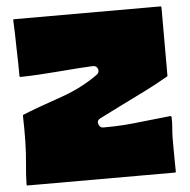

<svg xmlns="http://www.w3.org/2000/svg" viewBox="-48 -676 715 724"><g transform="rotate(-5 309.5 -314.5)"><path d="M588 -132Q588 -120 588 -88.5Q588 -57 588.5 -29.5Q589 -2 589 -4Q589 0 586 0H28Q24 0 24 -4Q24 -33 29 -85Q36 -156 33 -263V-264Q33 -266 35 -267Q86 -288 188 -323Q261 -349 322 -392Q334 -400 331 -413Q327 -427 312 -427Q266 -425 182 -418Q98 -411 37 -410Q33 -410 33 -414Q33 -438 32.5 -466Q32 -494 31 -523.5Q30 -553 30 -575Q29 -602 28 -625Q28 -629 31 -629H585Q589 -629 589 -625V-367Q589 -365 588 -364Q543 -338 504 -318.5Q465 -299 413 -273.5Q361 -248 322 -228Q309 -221 313.5 -207Q318 -193 331 -193Q377 -193 410.5 -195.5Q444 -198 495.5 -204Q547 -210 588 -214Q590 -212 591 -210Q592 -192 590 -169Q588 -146 588 -132Z"/></g></svg>

Font: Cubao Free 
Style: Regular
Weight: 400
Designer: Aaron Amar
Version: Version 001.001